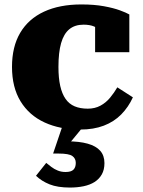

<svg xmlns="http://www.w3.org/2000/svg" viewBox="-20 -572 644 864"><path d="M375 -83Q407 -83 432 -96.5Q457 -110 475.5 -132.5Q494 -155 508 -179L578 -134Q558 -90 525.5 -57Q493 -24 447 -6.5Q401 11 341 11Q250 11 180.5 -21Q111 -53 72.5 -116Q34 -179 34 -271Q34 -362 71 -424.5Q108 -487 178 -519.5Q248 -552 346 -552Q404 -552 447.5 -544Q491 -536 519.5 -525.5Q548 -515 562 -507V-337H408V-491Q422 -491 429.5 -483Q437 -475 440 -464.5Q443 -454 441.5 -444Q440 -434 437 -431Q422 -445 403 -453Q384 -461 356 -461Q317 -461 292 -440.5Q267 -420 255 -378Q243 -336 243 -271Q243 -221 251 -185.5Q259 -150 275 -127Q291 -104 316 -93.5Q341 -83 375 -83ZM357 -5 287 80 282 64Q337 64 374.5 74.5Q412 85 431 106.5Q450 128 450 162Q450 192 438 213Q426 234 405.5 247Q385 260 356.5 266Q328 272 295 272Q239 272 203 257.5Q167 243 142 219L188 161Q199 170 211.5 179.5Q224 189 240 195.5Q256 202 275 202Q300 202 310.5 191.5Q321 181 321 161Q321 141 305.5 130Q290 119 244 119H219L261 -5Z"/></svg>

Font: Roboto Serif ExtraBold
Style: Regular
Weight: 800
Designer: Greg Gazdowicz
Foundry: Commercial Type
Version: Version 1.008